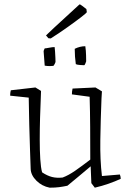

<svg xmlns="http://www.w3.org/2000/svg" viewBox="-20 -860 597 889"><path d="M210 9Q174 2 148.5 -23.5Q123 -49 122 -78Q121 -113 119 -166Q117 -219 115.5 -281.5Q114 -344 113 -408L27 -417Q27 -430 30 -442L144 -455L170 -439L169 -411Q167 -366 165.5 -314.5Q164 -263 164 -213Q164 -163 166.5 -123Q169 -83 175 -62Q199 -46 221 -40.5Q243 -35 270 -38Q297 -48 328 -69.5Q359 -91 398 -121Q398 -197 397.5 -272Q397 -347 395 -412L313 -423Q313 -429 313.5 -435.5Q314 -442 316 -450L422 -455L452 -437L450 -405Q446 -306 444.5 -212.5Q443 -119 452 -45L535 -52Q539 -42 539 -32Q513 -20 483 -9.5Q453 1 419 9L403 -12L400 -84V-90Q370 -65 344 -43Q318 -21 292 0Q273 4 254.5 6.5Q236 9 210 9ZM331 -563Q326 -598 326 -634Q350 -646 375 -646Q378 -626 378.5 -604Q379 -582 379 -576Q379 -575 375.5 -566.5Q372 -558 370 -558Q365 -558 351 -559Q337 -560 331 -563ZM187 -556 182 -622Q182 -625 184 -629.5Q186 -634 187 -636Q192 -636 207.5 -639Q223 -642 233 -642Q234 -635 235 -620Q236 -605 236.5 -591.5Q237 -578 237 -574Q237 -571 233 -563.5Q229 -556 227 -555Q221 -554 210 -554Q199 -554 187 -556ZM204 -683 193 -696 232 -733 343 -835 349 -840Q351 -840 360.5 -833Q370 -826 380 -818L382 -804Q382 -801 357.5 -782Q333 -763 294.5 -735.5Q256 -708 215 -682Z"/></svg>

Font: Labrada Light
Style: Regular
Weight: 300
Designer: Mercedes Jáuregui
Foundry: Omnibus-Type Team
Version: Version 1.000; ttfautohint (v1.8.4.7-5d5b)